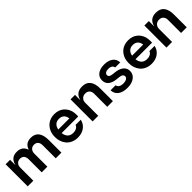

<svg xmlns="http://www.w3.org/2000/svg" viewBox="361 -1941 3340 3340"><g transform="rotate(-45 2031.0 -271.5)"><path d="M217.8 0H79.1V-543H189V-410.2Q222.7 -560.1 366.2 -560.1H372.1Q501.5 -560.1 542 -437Q582.5 -560.1 711.9 -560.1H717.8Q811.5 -560.1 859.9 -496.3Q908.2 -432.6 908.2 -310.1V0H769V-323.2Q769 -375 742.7 -405Q716.3 -435.1 668.9 -435.1Q620.1 -435.1 591.6 -403.6Q563 -372.1 563 -318.8V0H423.8V-323.2Q423.8 -375 397.7 -405Q371.6 -435.1 324.2 -435.1Q275.4 -435.1 246.6 -403.6Q217.8 -372.1 217.8 -318.8Z M1299.3 19Q1231.9 19 1177.5 -5.1Q1123 -29.3 1089.4 -69.6Q1055.7 -109.9 1038.1 -159.4Q1020.5 -209 1020.5 -262.2V-280.8Q1020.5 -324.2 1031.5 -365.2Q1042.5 -406.2 1065.2 -441.9Q1087.9 -477.5 1119.9 -504.4Q1151.9 -531.2 1196.5 -546.6Q1241.2 -562 1293.5 -562Q1344.7 -562 1388.2 -547.4Q1431.6 -532.7 1463.1 -506.8Q1494.6 -481 1516.8 -446.3Q1539.1 -411.6 1549.8 -371.6Q1560.5 -331.5 1560.5 -288.1V-237.8H1152.3Q1159.2 -171.4 1196 -133.8Q1232.9 -96.2 1299.3 -96.2Q1348.1 -96.2 1381.1 -116Q1414.1 -135.7 1423.3 -167H1551.8Q1533.7 -82 1466.1 -31.5Q1398.4 19 1299.3 19ZM1293.5 -446.8Q1235.8 -446.8 1200.4 -414.8Q1165 -382.8 1154.3 -323.2H1427.7Q1419.4 -383.3 1385.5 -415Q1351.6 -446.8 1293.5 -446.8Z M1814.9 0H1676.3V-543H1786.1V-409.2Q1820.8 -560.1 1972.2 -560.1H1978Q2075.2 -560.1 2125.2 -497.3Q2175.3 -434.6 2175.3 -311V0H2036.1V-323.2Q2036.1 -374 2007.3 -404.5Q1978.5 -435.1 1929.2 -435.1Q1877.9 -435.1 1846.4 -403.1Q1814.9 -371.1 1814.9 -318.8Z M2521 17.1Q2409.2 17.1 2345.7 -30.3Q2282.2 -77.6 2279.3 -162.1H2404.3Q2406.7 -130.9 2436.8 -109.4Q2466.8 -87.9 2522.9 -87.9Q2572.8 -87.9 2602.5 -106Q2632.3 -124 2632.3 -154.8Q2632.3 -182.6 2609.4 -198.5Q2586.4 -214.4 2533.2 -219.2L2485.4 -224.1Q2393.6 -233.9 2344.7 -276.4Q2295.9 -318.8 2295.9 -388.2Q2295.9 -469.2 2356.2 -514.2Q2416.5 -559.1 2515.1 -559.1Q2617.2 -559.1 2678.2 -514.2Q2739.3 -469.2 2742.2 -386.2H2617.2Q2614.7 -416 2588.1 -435.1Q2561.5 -454.1 2514.2 -454.1Q2470.7 -454.1 2446.3 -437.5Q2421.9 -420.9 2421.9 -393.1Q2421.9 -367.2 2441.4 -353Q2460.9 -338.9 2504.9 -334L2553.2 -329.1Q2649.9 -318.8 2704.1 -275.4Q2758.3 -231.9 2758.3 -160.2Q2758.3 -80.1 2693.4 -31.5Q2628.4 17.1 2521 17.1Z M3115.7 19Q3048.3 19 2993.9 -5.1Q2939.5 -29.3 2905.8 -69.6Q2872.1 -109.9 2854.5 -159.4Q2836.9 -209 2836.9 -262.2V-280.8Q2836.9 -324.2 2847.9 -365.2Q2858.9 -406.2 2881.6 -441.9Q2904.3 -477.5 2936.3 -504.4Q2968.3 -531.2 3012.9 -546.6Q3057.6 -562 3109.9 -562Q3161.1 -562 3204.6 -547.4Q3248 -532.7 3279.5 -506.8Q3311 -481 3333.3 -446.3Q3355.5 -411.6 3366.2 -371.6Q3377 -331.5 3377 -288.1V-237.8H2968.8Q2975.6 -171.4 3012.5 -133.8Q3049.3 -96.2 3115.7 -96.2Q3164.6 -96.2 3197.5 -116Q3230.5 -135.7 3239.7 -167H3368.2Q3350.1 -82 3282.5 -31.5Q3214.8 19 3115.7 19ZM3109.9 -446.8Q3052.2 -446.8 3016.8 -414.8Q2981.4 -382.8 2970.7 -323.2H3244.1Q3235.8 -383.3 3201.9 -415Q3168 -446.8 3109.9 -446.8Z M3631.3 0H3492.7V-543H3602.5V-409.2Q3637.2 -560.1 3788.6 -560.1H3794.4Q3891.6 -560.1 3941.7 -497.3Q3991.7 -434.6 3991.7 -311V0H3852.5V-323.2Q3852.5 -374 3823.7 -404.5Q3794.9 -435.1 3745.6 -435.1Q3694.3 -435.1 3662.8 -403.1Q3631.3 -371.1 3631.3 -318.8Z"/></g></svg>

Font: Sora SemiBold
Style: Regular
Weight: 600
Designer: Jonathan Barnbrook, Julián Moncada
Foundry: Barnbrook Fonts
Version: Version 2.000